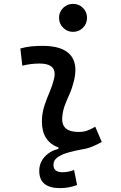

<svg xmlns="http://www.w3.org/2000/svg" viewBox="-20 -764 626 991"><path d="M290 207Q182.6 207 182.6 118.2Q182.6 76.2 210.2 45.7Q237.8 15.1 281.7 4.4V-2.9Q196.3 -34.2 196.3 -136.7Q196.3 -144.5 196.8 -153.3Q199.2 -189.9 211.2 -224.6Q223.1 -259.3 237.3 -292Q251 -324.7 258.3 -355Q262.2 -369.6 262.2 -381.8Q262.2 -436 184.6 -436Q138.2 -436 95.2 -424.8L85 -513.7Q113.8 -522 142.6 -524.7Q171.4 -527.3 200.2 -527.3Q301.3 -527.3 342.3 -481.4Q369.1 -451.2 369.1 -402.8Q369.1 -376.5 361.3 -345.2Q353 -310.5 339.8 -280.8Q326.2 -250.5 314.9 -221.2Q303.7 -191.9 301.3 -157.7Q300.8 -153.3 300.8 -149.4Q300.8 -83 385.3 -83Q409.7 -83 428 -89.1Q446.3 -95.2 471.7 -109.9L505.4 -31.2Q481.9 -18.1 456.8 -7.6Q431.6 2.9 401.9 7.3Q366.7 13.7 333.3 22.9Q299.8 32.2 277.8 47.4Q255.9 62.5 255.9 86.9Q255.9 125 302.7 125Q332.5 125 362.3 113.3L377.9 190.9Q335.4 207 290 207ZM356.9 -599.6Q327.1 -599.6 305.9 -620.8Q284.7 -642.1 284.7 -671.9Q284.7 -702.1 305.9 -723.1Q327.1 -744.1 356.9 -744.1Q387.2 -744.1 408.2 -723.1Q429.2 -702.1 429.2 -671.9Q429.2 -642.1 408.2 -620.8Q387.2 -599.6 356.9 -599.6Z"/></svg>

Font: CaskaydiaCove NFP
Style: Italic
Weight: 400
Italic angle: -10°
Designer: Aaron Bell
Foundry: Saja Typeworks
Version: Version 2111.001; VTT 6.35;Nerd Fonts 3.1.1